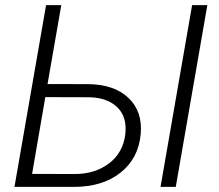

<svg xmlns="http://www.w3.org/2000/svg" viewBox="-20 -731 855 751"><path d="M166 -402.3 323.2 -401.9Q426.3 -401.4 482.4 -348.1Q538.6 -294.9 530.3 -205.6Q521.5 -111.3 451.4 -55.7Q381.3 0 269 0H36.6L160.2 -710.9H219.7ZM157.2 -351.1 105.5 -50.8 272 -50.3Q352.1 -50.3 407 -92.3Q461.9 -134.3 470.2 -207Q477.5 -273.4 439.2 -311Q400.9 -348.6 330.6 -350.6ZM667.5 0H607.9L731.4 -710.9H791Z"/></svg>

Font: RobotoInd Light
Style: Italic
Weight: 300
Italic angle: -12°
Designer: Google
Version: Version 2.001151; 2014